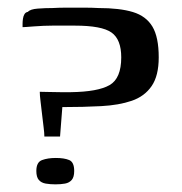

<svg xmlns="http://www.w3.org/2000/svg" viewBox="-20 -480 475 502"><path d="M137 -123H96Q96 -132 94 -147.5Q92 -163 90 -181Q88 -199 86 -215Q84 -231 84 -240Q94 -240 108.5 -239.5Q123 -239 138 -239Q153 -239 165 -239Q236 -240 266.5 -257.5Q297 -275 297 -330Q297 -377 271.5 -395Q246 -413 176 -413H117Q107 -413 94 -412.5Q81 -412 69 -411Q57 -410 49 -409.5Q41 -409 39 -409Q39 -412 39 -418Q39 -424 40 -431Q41 -438 44 -443Q47 -448 53 -449Q59 -456 78.5 -457.5Q98 -459 118 -459Q134 -460 155 -460Q176 -460 198.5 -460Q221 -460 237 -459Q293 -459 327.5 -448.5Q362 -438 378.5 -410.5Q395 -383 395 -330Q395 -282 376.5 -255Q358 -228 324.5 -216.5Q291 -205 244.5 -202.5Q198 -200 143 -200ZM75 -33Q75 -56 90 -61.5Q105 -67 126 -67Q148 -67 161 -61.5Q174 -56 174 -33Q174 -17 167.5 -9.5Q161 -2 150 0Q139 2 125 2Q111 2 99.5 0Q88 -2 81.5 -9.5Q75 -17 75 -33Z"/></svg>

Font: Genos Thin Medium
Style: Regular
Weight: 500
Version: Version 1.010